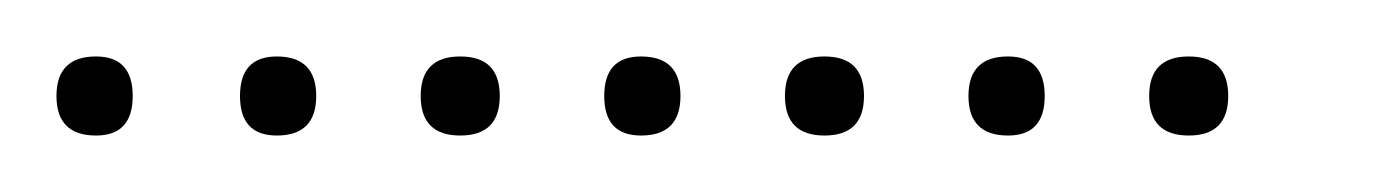

<svg xmlns="http://www.w3.org/2000/svg" viewBox="-20 -298 492 68"><path d="M14 -250Q0 -250 0 -264Q0 -278 14 -278Q27 -278 27 -264Q27 -250 14 -250ZM78 -250Q65 -250 65 -264Q65 -278 78 -278Q92 -278 92 -264Q92 -250 78 -250ZM143 -250Q129 -250 129 -264Q129 -278 143 -278Q157 -278 157 -264Q157 -250 143 -250ZM207 -250Q194 -250 194 -264Q194 -278 207 -278Q221 -278 221 -264Q221 -250 207 -250ZM272 -250Q258 -250 258 -264Q258 -278 272 -278Q286 -278 286 -264Q286 -250 272 -250ZM337 -250Q323 -250 323 -264Q323 -278 337 -278Q350 -278 350 -264Q350 -250 337 -250ZM401 -250Q387 -250 387 -264Q387 -278 401 -278Q415 -278 415 -264Q415 -250 401 -250Z"/></svg>

Font: FRB American Cursive Just Xheight
Style: Italic
Weight: 400
Italic angle: -25°
Version: Version 2.0;Modular Font Editor K font №1